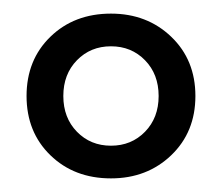

<svg xmlns="http://www.w3.org/2000/svg" viewBox="-20 -740 326 282"><path d="M19 -599Q19 -652 54 -686Q89 -720 143 -720Q196 -720 231.5 -686Q267 -652 267 -599Q267 -546 231.5 -512Q196 -478 143 -478Q89 -478 54 -512Q19 -546 19 -599ZM73 -599Q73 -567 93 -546.5Q113 -526 143 -526Q173 -526 193 -546.5Q213 -567 213 -599Q213 -631 193 -651.5Q173 -672 143 -672Q113 -672 93 -651.5Q73 -631 73 -599Z"/></svg>

Font: Jost* Medium
Style: Regular
Weight: 500
Version: Version 3.7